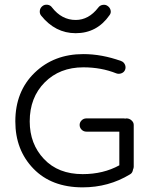

<svg xmlns="http://www.w3.org/2000/svg" viewBox="-20 -786 663 827"><path d="M336 21Q202 21 124 -59.5Q46 -140 46 -263Q46 -392 129 -472.5Q212 -553 339 -553Q419 -553 502 -523Q513 -519 518 -508Q523 -497 519 -486Q515 -475 503.5 -470.5Q492 -466 481 -470Q416 -496 339 -496Q237 -496 172.5 -431Q108 -366 108 -263Q108 -166 169.5 -101Q231 -36 336 -36Q425 -36 494 -74V-219H352Q340 -219 331.5 -227.5Q323 -236 323 -248Q323 -259 331.5 -267.5Q340 -276 352 -276H513Q517 -276 519 -275Q521 -276 525 -276Q537 -276 546.5 -267.5Q556 -259 556 -248V-68Q556 -62 553 -56Q551 -41 540 -35Q448 21 336 21ZM306 -643Q218 -643 157 -719Q150 -728 151.5 -740Q153 -752 163 -760Q172 -767 184.5 -765.5Q197 -764 204 -754Q246 -700 306 -700Q362 -700 403 -753Q410 -763 422.5 -765Q435 -767 444 -760Q454 -753 456.5 -741.5Q459 -730 452 -721Q398 -643 306 -643Z"/></svg>

Font: Hoogli Medium
Style: Regular
Weight: 500
Designer: Anand Singh Naorem
Foundry: Brand New Type
Version: Version 1.00 b007